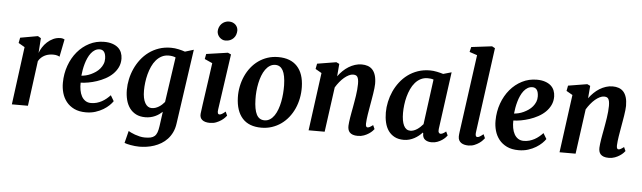

<svg xmlns="http://www.w3.org/2000/svg" viewBox="-59 -1061 5188 1552"><g transform="rotate(5 2535.5 -284.5)"><path d="M114.3 -469.7 63.5 -499 71.8 -542.5 214.4 -567.9 239.3 -553.2 231 -432.6Q238.8 -455.1 253.9 -479Q269 -502.9 290.5 -522.7Q312 -542.5 339.1 -555.2Q366.2 -567.9 398.4 -567.9Q408.7 -567.9 417.7 -565.2Q426.8 -562.5 430.7 -559.6L402.3 -417Q397 -420.9 383.8 -425.3Q370.6 -429.7 349.1 -429.7Q333 -429.7 316.2 -426.5Q299.3 -423.3 283.7 -415.8Q268.1 -408.2 254.4 -396Q240.7 -383.8 231 -366.2L182.6 0H52.2Z M447.8 -210Q448.2 -284.2 471.7 -349.4Q495.1 -414.6 536.1 -463.4Q577.1 -512.2 632.3 -540.3Q687.5 -568.4 752 -568.4Q790.5 -568.4 818.8 -558.8Q847.2 -549.3 865.7 -533Q884.3 -516.6 893.3 -494.1Q902.3 -471.7 902.8 -445.8Q903.3 -406.7 888.2 -375.2Q873 -343.8 847.7 -319.1Q822.3 -294.4 789.1 -276.6Q755.9 -258.8 721.2 -247.3Q686.5 -235.8 652.3 -229.7Q618.2 -223.6 590.8 -223.1Q589.8 -191.4 595 -163.1Q600.1 -134.8 611.8 -113.3Q623.5 -91.8 642.6 -79.1Q661.6 -66.4 688 -66.4Q712.4 -66.4 734.1 -72.5Q755.9 -78.6 775.1 -89.1Q794.4 -99.6 811.3 -113.5Q828.1 -127.4 842.8 -143.1L870.1 -97.2Q859.9 -81.5 840.6 -62.7Q821.3 -43.9 793.7 -27.1Q766.1 -10.3 730.7 1Q695.3 12.2 653.3 12.2Q597.7 12.2 558.3 -6.8Q519 -25.9 494.4 -57.1Q469.7 -88.4 458.5 -128.2Q447.3 -168 447.8 -210ZM591.8 -279.8Q608.4 -280.8 628.4 -285.6Q648.4 -290.5 668.5 -299.8Q688.5 -309.1 707.3 -322Q726.1 -335 740.2 -352.1Q754.4 -369.1 762.9 -389.6Q771.5 -410.2 771 -434.6Q770 -470.7 757.3 -487.8Q744.6 -504.9 721.7 -504.9Q700.2 -504.9 682.6 -494.1Q665 -483.4 651.4 -465.8Q637.7 -448.2 627.2 -425Q616.7 -401.9 609.6 -376.7Q602.5 -351.6 598.1 -326.4Q593.8 -301.3 591.8 -279.8Z M1011.7 132.3Q1018.1 136.2 1032.2 143.3Q1046.4 150.4 1064.9 157Q1083.5 163.6 1104.5 168.5Q1125.5 173.3 1146 173.3Q1173.8 173.3 1192.9 169.2Q1211.9 165 1224.9 153.6Q1237.8 142.1 1245.1 122.3Q1252.4 102.5 1256.8 70.8L1272.9 -46.4Q1260.7 -35.2 1246.1 -24.9Q1231.4 -14.6 1214.1 -6.8Q1196.8 1 1177 5.4Q1157.2 9.8 1135.3 9.8Q1091.3 9.8 1059.8 -6.3Q1028.3 -22.5 1007.8 -50.5Q987.3 -78.6 977.5 -116.7Q967.8 -154.8 967.8 -198.2Q967.8 -241.2 977.3 -285.4Q986.8 -329.6 1005.4 -370.6Q1023.9 -411.6 1051.5 -447.5Q1079.1 -483.4 1115.5 -510.3Q1151.9 -537.1 1196.5 -552.5Q1241.2 -567.9 1294.4 -567.9Q1325.2 -567.9 1356 -561Q1386.7 -554.2 1408.7 -546.4L1479 -567.9L1392.1 37.6Q1386.7 78.6 1371.3 110.4Q1356 142.1 1334 165.8Q1312 189.5 1284.7 205.8Q1257.3 222.2 1227.5 232.2Q1197.8 242.2 1167 246.6Q1136.2 251 1107.4 251Q1090.3 251 1072 249Q1053.7 247.1 1037.1 244.1Q1020.5 241.2 1007.3 237.8Q994.1 234.4 986.8 231ZM1180.7 -68.4Q1195.8 -68.4 1210.4 -73.2Q1225.1 -78.1 1238.3 -86.2Q1251.5 -94.2 1263.2 -105Q1274.9 -115.7 1284.2 -127L1337.4 -493.2Q1324.7 -498.5 1310.8 -501Q1296.9 -503.4 1281.2 -503.4Q1249.5 -503.4 1224.1 -490Q1198.7 -476.6 1179.2 -453.9Q1159.7 -431.2 1146 -400.9Q1132.3 -370.6 1123.5 -337.4Q1114.7 -304.2 1110.6 -270Q1106.4 -235.8 1106.4 -204.6Q1106.4 -139.2 1126.5 -103.8Q1146.5 -68.4 1180.7 -68.4Z M1579.1 -59.6Q1582.5 -88.9 1588.4 -130.6Q1594.2 -172.4 1601.8 -224.9Q1609.4 -277.3 1618.2 -339.8Q1627 -402.3 1636.7 -472.7L1573.7 -501L1581.5 -542.5L1755.9 -567.9L1781.7 -556.2L1716.8 -102.1Q1711.4 -64.9 1731 -64.9Q1739.3 -64.9 1750 -70.8Q1760.7 -76.7 1779.3 -92.3L1793.5 -60.5Q1789.6 -55.2 1778.6 -43.5Q1767.6 -31.7 1750.5 -20Q1733.4 -8.3 1710.7 0.7Q1688 9.8 1660.2 9.8Q1617.7 9.8 1596.4 -8.1Q1575.2 -25.9 1579.1 -59.6ZM1727.1 -664.1Q1712.9 -664.1 1700.4 -669.9Q1688 -675.8 1678.5 -685.5Q1668.9 -695.3 1663.6 -708Q1658.2 -720.7 1658.2 -734.4Q1658.7 -752 1665.3 -767.6Q1671.9 -783.2 1683.1 -794.7Q1694.3 -806.2 1709.7 -813Q1725.1 -819.8 1743.2 -819.8Q1760.3 -819.8 1773.7 -814.2Q1787.1 -808.6 1796.6 -799.1Q1806.2 -789.6 1811 -777.3Q1815.9 -765.1 1815.9 -752Q1815.4 -734.4 1809.6 -718.3Q1803.7 -702.1 1792.2 -690.2Q1780.8 -678.2 1764.4 -671.1Q1748 -664.1 1727.1 -664.1Z M1867.2 -213.4Q1865.7 -260.3 1874.8 -304.9Q1883.8 -349.6 1901.6 -389.2Q1919.4 -428.7 1945.6 -461.7Q1971.7 -494.6 2005.1 -518.3Q2038.6 -542 2078.6 -555.2Q2118.7 -568.4 2164.6 -568.4Q2265.1 -568.4 2318.8 -510.5Q2372.6 -452.6 2375 -344.2Q2376 -297.4 2367.2 -252.4Q2358.4 -207.5 2340.6 -168Q2322.8 -128.4 2296.4 -95.2Q2270 -62 2236.6 -38.3Q2203.1 -14.6 2162.8 -1.2Q2122.6 12.2 2077.1 12.2Q1976.1 12.2 1923.3 -46.4Q1870.6 -105 1867.2 -213.4ZM2097.2 -49.3Q2122.1 -49.3 2141.8 -62.3Q2161.6 -75.2 2176.8 -97.4Q2191.9 -119.6 2202.6 -149.2Q2213.4 -178.7 2219.7 -211.4Q2226.1 -244.1 2228.8 -278.6Q2231.4 -313 2231 -345.2Q2229 -427.7 2208 -465.6Q2187 -503.4 2147 -503.4Q2122.1 -503.4 2102.1 -490.7Q2082 -478 2066.4 -456.1Q2050.8 -434.1 2039.8 -405.3Q2028.8 -376.5 2022 -344Q2015.1 -311.5 2012.2 -277.8Q2009.3 -244.1 2010.3 -212.4Q2012.2 -129.4 2033 -89.4Q2053.7 -49.3 2097.2 -49.3Z M2523.4 -470.2 2473.1 -499 2481.4 -542.5 2635.7 -567.9 2660.2 -556.2 2651.9 -455.1Q2669.4 -479.5 2690.9 -500.2Q2712.4 -521 2736.6 -535.9Q2760.7 -550.8 2787.4 -559.3Q2814 -567.9 2841.8 -567.9Q2868.7 -567.9 2890.9 -560.3Q2913.1 -552.7 2929.2 -535.4Q2945.3 -518.1 2954.1 -489.7Q2962.9 -461.4 2962.9 -420.4Q2962.9 -406.2 2960.4 -385Q2958 -363.8 2954.3 -339.8Q2950.7 -315.9 2946.3 -291.5Q2941.9 -267.1 2938.5 -246.6Q2935.5 -228 2931.9 -208Q2928.2 -188 2925.3 -168.5Q2922.4 -148.9 2920.2 -130.6Q2918 -112.3 2917.5 -96.2Q2917 -78.6 2921.1 -71.8Q2925.3 -64.9 2932.6 -64.9Q2939.9 -64.9 2949.2 -69.6Q2958.5 -74.2 2976.1 -87.4L2990.2 -56.2Q2986.8 -51.3 2976.3 -40.3Q2965.8 -29.3 2949 -18.1Q2932.1 -6.8 2909.7 1.7Q2887.2 10.3 2859.9 10.3Q2835 10.3 2818.8 4.4Q2802.7 -1.5 2793.5 -11.7Q2784.2 -22 2780.8 -35.6Q2777.3 -49.3 2777.8 -64.9Q2778.3 -78.1 2780.5 -95.9Q2782.7 -113.8 2785.9 -133.5Q2789.1 -153.3 2793 -174.6Q2796.9 -195.8 2800.8 -216.3Q2804.2 -236.8 2808.6 -261Q2813 -285.2 2816.7 -310.5Q2820.3 -335.9 2822.8 -361.1Q2825.2 -386.2 2825.2 -408.2Q2825.2 -431.2 2822 -445.3Q2818.8 -459.5 2813.2 -467Q2807.6 -474.6 2799.1 -477.3Q2790.5 -480 2779.3 -480Q2763.2 -480 2744.9 -470.9Q2726.6 -461.9 2708 -446.3Q2689.5 -430.7 2672.1 -409.4Q2654.8 -388.2 2640.1 -363.8L2590.3 0H2460Z M3232.4 9.8Q3189 9.8 3158 -6.3Q3127 -22.5 3107.2 -50.5Q3087.4 -78.6 3078.4 -116.7Q3069.3 -154.8 3069.3 -198.2Q3069.3 -241.2 3078.9 -285.4Q3088.4 -329.6 3106.9 -370.6Q3125.5 -411.6 3153.1 -447.5Q3180.7 -483.4 3217 -510.3Q3253.4 -537.1 3298.1 -552.5Q3342.8 -567.9 3396 -567.9Q3423.3 -567.9 3452.6 -561.8Q3481.9 -555.7 3503.9 -548.8L3570.8 -567.9L3507.3 -102.1Q3504.9 -82 3510.5 -73.5Q3516.1 -64.9 3524.4 -64.9Q3531.2 -64.9 3541.5 -69.3Q3551.8 -73.7 3568.8 -87.4L3583.5 -56.2Q3579.6 -50.3 3569.1 -39.3Q3558.6 -28.3 3542.5 -17.3Q3526.4 -6.3 3505.1 1.7Q3483.9 9.8 3459 9.8Q3424.8 9.8 3404.3 -6.3Q3383.8 -22.5 3385.3 -56.2L3381.3 -62.5Q3368.7 -48.3 3352.5 -35.4Q3336.4 -22.5 3317.9 -12.5Q3299.3 -2.4 3277.8 3.7Q3256.3 9.8 3232.4 9.8ZM3278.8 -68.4Q3293 -68.4 3307.1 -73.5Q3321.3 -78.6 3334.5 -87.4Q3347.7 -96.2 3359.4 -107.4Q3371.1 -118.7 3381.3 -130.4L3430.2 -496.6Q3419.4 -500.5 3407.5 -502Q3395.5 -503.4 3382.8 -503.4Q3351.1 -503.4 3325.7 -490.2Q3300.3 -477.1 3280.8 -454.3Q3261.2 -431.6 3247.6 -401.9Q3233.9 -372.1 3225.1 -339.1Q3216.3 -306.2 3212.2 -272Q3208 -237.8 3208 -206.5Q3208 -141.1 3225.8 -104.7Q3243.7 -68.4 3278.8 -68.4Z M3673.8 -56.2Q3673.8 -64 3675 -75.2Q3676.3 -86.4 3677.2 -93.8L3763.7 -723.6L3701.2 -744.6L3710.9 -785.2L3878.4 -805.7L3902.8 -792.5L3809.1 -102.1Q3806.6 -85 3810.1 -75Q3813.5 -64.9 3823.2 -64.9Q3826.7 -64.9 3831.1 -65.9Q3835.4 -66.9 3840.8 -69.8Q3846.2 -72.8 3853.8 -78.1Q3861.3 -83.5 3871.6 -91.8L3885.7 -60.5Q3881.8 -55.2 3871.3 -43.5Q3860.8 -31.7 3844.2 -20Q3827.6 -8.3 3805.7 0.7Q3783.7 9.8 3757.3 9.8Q3739.7 9.8 3724.6 6.1Q3709.5 2.4 3698.2 -5.4Q3687 -13.2 3680.4 -25.6Q3673.8 -38.1 3673.8 -56.2Z M3958.5 -210Q3959 -284.2 3982.4 -349.4Q4005.9 -414.6 4046.9 -463.4Q4087.9 -512.2 4143.1 -540.3Q4198.2 -568.4 4262.7 -568.4Q4301.3 -568.4 4329.6 -558.8Q4357.9 -549.3 4376.5 -533Q4395 -516.6 4404.1 -494.1Q4413.1 -471.7 4413.6 -445.8Q4414.1 -406.7 4398.9 -375.2Q4383.8 -343.8 4358.4 -319.1Q4333 -294.4 4299.8 -276.6Q4266.6 -258.8 4231.9 -247.3Q4197.3 -235.8 4163.1 -229.7Q4128.9 -223.6 4101.6 -223.1Q4100.6 -191.4 4105.7 -163.1Q4110.8 -134.8 4122.6 -113.3Q4134.3 -91.8 4153.3 -79.1Q4172.4 -66.4 4198.7 -66.4Q4223.1 -66.4 4244.9 -72.5Q4266.6 -78.6 4285.9 -89.1Q4305.2 -99.6 4322 -113.5Q4338.9 -127.4 4353.5 -143.1L4380.9 -97.2Q4370.6 -81.5 4351.3 -62.7Q4332 -43.9 4304.4 -27.1Q4276.9 -10.3 4241.5 1Q4206.1 12.2 4164.1 12.2Q4108.4 12.2 4069.1 -6.8Q4029.8 -25.9 4005.1 -57.1Q3980.5 -88.4 3969.2 -128.2Q3958 -168 3958.5 -210ZM4102.5 -279.8Q4119.1 -280.8 4139.2 -285.6Q4159.2 -290.5 4179.2 -299.8Q4199.2 -309.1 4218 -322Q4236.8 -335 4251 -352.1Q4265.1 -369.1 4273.7 -389.6Q4282.2 -410.2 4281.7 -434.6Q4280.8 -470.7 4268.1 -487.8Q4255.4 -504.9 4232.4 -504.9Q4210.9 -504.9 4193.4 -494.1Q4175.8 -483.4 4162.1 -465.8Q4148.4 -448.2 4137.9 -425Q4127.4 -401.9 4120.4 -376.7Q4113.3 -351.6 4108.9 -326.4Q4104.5 -301.3 4102.5 -279.8Z M4559.6 -470.2 4509.3 -499 4517.6 -542.5 4671.9 -567.9 4696.3 -556.2 4688 -455.1Q4705.6 -479.5 4727.1 -500.2Q4748.5 -521 4772.7 -535.9Q4796.9 -550.8 4823.5 -559.3Q4850.1 -567.9 4877.9 -567.9Q4904.8 -567.9 4927 -560.3Q4949.2 -552.7 4965.3 -535.4Q4981.4 -518.1 4990.2 -489.7Q4999 -461.4 4999 -420.4Q4999 -406.2 4996.6 -385Q4994.1 -363.8 4990.5 -339.8Q4986.8 -315.9 4982.4 -291.5Q4978 -267.1 4974.6 -246.6Q4971.7 -228 4968 -208Q4964.4 -188 4961.4 -168.5Q4958.5 -148.9 4956.3 -130.6Q4954.1 -112.3 4953.6 -96.2Q4953.1 -78.6 4957.3 -71.8Q4961.4 -64.9 4968.8 -64.9Q4976.1 -64.9 4985.4 -69.6Q4994.6 -74.2 5012.2 -87.4L5026.4 -56.2Q5022.9 -51.3 5012.5 -40.3Q5002 -29.3 4985.1 -18.1Q4968.3 -6.8 4945.8 1.7Q4923.3 10.3 4896 10.3Q4871.1 10.3 4855 4.4Q4838.9 -1.5 4829.6 -11.7Q4820.3 -22 4816.9 -35.6Q4813.5 -49.3 4814 -64.9Q4814.5 -78.1 4816.7 -95.9Q4818.8 -113.8 4822 -133.5Q4825.2 -153.3 4829.1 -174.6Q4833 -195.8 4836.9 -216.3Q4840.3 -236.8 4844.7 -261Q4849.1 -285.2 4852.8 -310.5Q4856.4 -335.9 4858.9 -361.1Q4861.3 -386.2 4861.3 -408.2Q4861.3 -431.2 4858.2 -445.3Q4855 -459.5 4849.4 -467Q4843.8 -474.6 4835.2 -477.3Q4826.7 -480 4815.4 -480Q4799.3 -480 4781 -470.9Q4762.7 -461.9 4744.1 -446.3Q4725.6 -430.7 4708.3 -409.4Q4690.9 -388.2 4676.3 -363.8L4626.5 0H4496.1Z"/></g></svg>

Font: Merriweather Bold
Style: Italic
Weight: 700
Italic angle: -7°
Designer: Eben Sorkin ( eben@eyebytes.com )
Foundry: Eben Sorkin ( eben@eyebytes.com )
Version: Version 1.5; ttfautohint (v0.97) -l 13 -r 13 -G 200 -x 24 -f